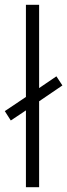

<svg xmlns="http://www.w3.org/2000/svg" viewBox="-26 -780 280 800"><path d="M82 0V-320L19 -278L-6 -317L82 -376V-760H137V-413L209 -462L234 -424L137 -358V0Z"/></svg>

Font: Noto Sans Khmer UI SemiCondensed Light
Style: Regular
Weight: 300
Width: 4
Designer: Danh Hong and the Monotype Design Team
Foundry: Monotype Imaging Inc.
Version: Version 2.002; ttfautohint (v1.8.4.7-5d5b)